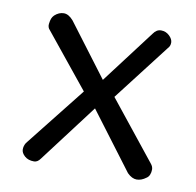

<svg xmlns="http://www.w3.org/2000/svg" viewBox="-58 -496 567 555"><g transform="rotate(10 226.0 -218.5)"><path d="M182.8 -224.1 55.2 -381.6Q48.3 -388.5 49.4 -398.9Q50.6 -409.2 52.9 -414.9Q55.2 -420.7 59.8 -425.3Q72.4 -436.8 86.8 -436.8Q101.1 -436.8 114.9 -420.7L231 -266.7L349.4 -423Q358.6 -436.8 372.4 -436.8Q386.2 -436.8 396.6 -427Q406.9 -417.2 406.9 -406.9Q406.9 -396.6 400 -389.7L272.4 -224.1L409.2 -52.9Q416.1 -44.8 416.1 -36.2Q416.1 -27.6 413.2 -20.7Q410.3 -13.8 404.6 -10.3Q390.8 0 377 0Q363.2 0 349.4 -13.8L223 -181.6L94.3 -11.5Q86.2 0 75.9 0Q58.6 0 48.3 -9.2Q37.9 -18.4 37.9 -28.7Q37.9 -39.1 43.7 -48.3Z"/></g></svg>

Font: Mallanna
Style: Regular
Weight: 400
Designer: Purushoth Kumar Guthula
Foundry: Andhrapradesh Society for Knowledge Networks
Version: Version 1.0.4; ttfautohint (vUNKNOWN) -l 7 -r 28 -G 50 -x 13